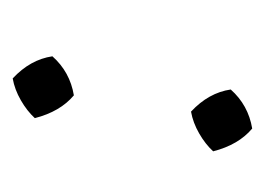

<svg xmlns="http://www.w3.org/2000/svg" viewBox="-76 -330 408 295"><g transform="rotate(-90 127.5 -183.0)"><path d="M77 1Q52 -20 42 -59Q53 -71 69.5 -80.5Q86 -90 103 -93Q132 -66 137 -32Q113 -5 77 1ZM128 -273Q103 -294 93 -333Q104 -345 120.5 -354.5Q137 -364 154 -367Q183 -340 188 -306Q164 -279 128 -273Z"/></g></svg>

Font: Piazzolla Light
Style: Italic
Weight: 300
Italic angle: -11.3°
Designer: Juan Pablo del Peral
Foundry: Huerta Tipografica
Version: Version 1.330